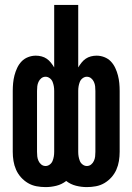

<svg xmlns="http://www.w3.org/2000/svg" viewBox="-20 -755 540 783"><path d="M166 8Q147 8 128.5 4.5Q110 1 94 -8.5Q78 -18 65.5 -32Q53 -46 45.5 -63Q38 -80 35 -98.5Q32 -117 32 -136V-384Q32 -400 33.5 -416Q35 -432 39 -447.5Q43 -463 50 -478Q57 -493 68 -504.5Q79 -516 94.5 -522Q110 -528 126 -528Q138 -528 149.5 -525Q161 -522 170.5 -515.5Q180 -509 187.5 -499.5Q195 -490 201 -480V-735H299V-480Q305 -490 312.5 -499.5Q320 -509 329.5 -515.5Q339 -522 350.5 -525Q362 -528 374 -528Q390 -528 405.5 -522Q421 -516 432 -504.5Q443 -493 450 -478Q457 -463 461 -447.5Q465 -432 466.5 -416Q468 -400 468 -384V-136Q468 -117 465 -98.5Q462 -80 454.5 -63Q447 -46 434.5 -32Q422 -18 406 -8.5Q390 1 371.5 4.5Q353 8 334 8Q312 8 290 2.5Q268 -3 250 -17Q232 -3 210 2.5Q188 8 166 8ZM334 -78Q344 -78 351.5 -84Q359 -90 363 -99Q367 -108 368 -117Q369 -126 369 -136V-384Q369 -394 368 -403Q367 -412 363 -421Q359 -430 351.5 -436Q344 -442 334 -442Q325 -442 317 -436Q309 -430 305.5 -421Q302 -412 300.5 -403Q299 -394 299 -384V-136Q299 -126 300.5 -117Q302 -108 305.5 -99Q309 -90 317 -84Q325 -78 334 -78ZM166 -78Q175 -78 183 -84Q191 -90 194.5 -99Q198 -108 199.5 -117Q201 -126 201 -136V-384Q201 -394 199.5 -403Q198 -412 194.5 -421Q191 -430 183 -436Q175 -442 166 -442Q156 -442 148.5 -436Q141 -430 137 -421Q133 -412 132 -403Q131 -394 131 -384V-136Q131 -126 132 -117Q133 -108 137 -99Q141 -90 148.5 -84Q156 -78 166 -78Z"/></svg>

Font: Iosevka Term Semibold
Style: Regular
Weight: 600
Monospace: yes
Designer: Belleve Invis
Foundry: Belleve Invis
Version: Version 31.4.0